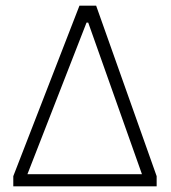

<svg xmlns="http://www.w3.org/2000/svg" viewBox="-20 -659 606 679"><path d="M27 0V-36L261 -639H320L534 -36V0ZM77 -43H482L292 -579H286Z"/></svg>

Font: Alegreya Sans Light
Style: Regular
Weight: 300
Designer: Juan Pablo del Peral
Foundry: Huerta Tipografica
Version: Version 2.007